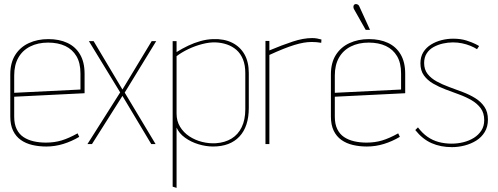

<svg xmlns="http://www.w3.org/2000/svg" viewBox="-20 -700 2419 933"><path d="M49 -133V-230L391 -247V-342Q391 -398 369 -435.5Q347 -473 307.5 -491.5Q268 -510 215 -510Q162 -510 120 -490.5Q78 -471 54 -433Q30 -395 30 -339V-134Q30 -93 43.5 -65Q57 -37 81 -20Q105 -3 137 4.5Q169 12 205 12Q247 12 287.5 -0.5Q328 -13 365 -35L357 -52Q314 -28 279 -17.5Q244 -7 203 -7Q171 -7 143 -13.5Q115 -20 94 -34Q73 -48 61 -72.5Q49 -97 49 -133ZM371 -343V-265L49 -249V-333Q49 -384 69 -419.5Q89 -455 126.5 -474Q164 -493 214 -493Q262 -493 297 -476.5Q332 -460 351.5 -427Q371 -394 371 -343Z M575 -265 435 -500H412L564 -251L405 0H427L575 -234L715 0H736L586 -250L739 -500H717Z M1189 -176V-345Q1189 -399 1168 -436Q1147 -473 1108 -492.5Q1069 -512 1015 -510Q985 -509 954.5 -500.5Q924 -492 894.5 -478Q865 -464 838 -447V-500H819V207L838 213V-80Q850 -52 879 -31Q908 -10 944.5 1Q981 12 1015 12Q1098 12 1143.5 -36.5Q1189 -85 1189 -176ZM1172 -345V-169Q1172 -118 1154.5 -82Q1137 -46 1105 -26.5Q1073 -7 1029 -4Q996 -2 962 -10.5Q928 -19 900 -37.5Q872 -56 855 -84Q838 -112 838 -148V-427Q863 -446 895.5 -461.5Q928 -477 963 -486Q998 -495 1027 -494Q1056 -493 1082.5 -484Q1109 -475 1129 -457.5Q1149 -440 1160.5 -412Q1172 -384 1172 -345Z M1541 -492 1542 -508Q1532 -511 1520.5 -513Q1509 -515 1497 -515Q1454 -515 1402.5 -498Q1351 -481 1289 -455V-501H1270V0H1289V-433Q1326 -450 1356 -462Q1386 -474 1410.5 -481.5Q1435 -489 1455.5 -492.5Q1476 -496 1495 -496Q1506 -496 1518.5 -495Q1531 -494 1541 -492Z M1726 -669Q1724 -674 1720.5 -676.5Q1717 -679 1712.5 -680Q1708 -681 1704 -679Q1700 -677 1698.5 -673Q1697 -669 1697.5 -664.5Q1698 -660 1700 -656L1757 -555H1778ZM1607 -133V-230L1949 -247V-342Q1949 -398 1927 -435.5Q1905 -473 1865.5 -491.5Q1826 -510 1773 -510Q1720 -510 1678 -490.5Q1636 -471 1612 -433Q1588 -395 1588 -339V-134Q1588 -93 1601.5 -65Q1615 -37 1639 -20Q1663 -3 1695 4.5Q1727 12 1763 12Q1805 12 1845.5 -0.5Q1886 -13 1923 -35L1915 -52Q1872 -28 1837 -17.5Q1802 -7 1761 -7Q1729 -7 1701 -13.5Q1673 -20 1652 -34Q1631 -48 1619 -72.5Q1607 -97 1607 -133ZM1929 -343V-265L1607 -249V-333Q1607 -384 1627 -419.5Q1647 -455 1684.5 -474Q1722 -493 1772 -493Q1820 -493 1855 -476.5Q1890 -460 1909.5 -427Q1929 -394 1929 -343Z M2298 -461 2308 -476Q2308 -477 2291.5 -485.5Q2275 -494 2247 -503Q2219 -512 2182 -512Q2154 -512 2126 -505Q2098 -498 2074.5 -483.5Q2051 -469 2037 -446.5Q2023 -424 2023 -392Q2023 -357 2040 -333.5Q2057 -310 2084.5 -294Q2112 -278 2145 -265.5Q2178 -253 2211 -241Q2244 -229 2271.5 -213Q2299 -197 2316 -174Q2333 -151 2333 -116Q2333 -87 2319 -65.5Q2305 -44 2282.5 -30Q2260 -16 2232 -9Q2204 -2 2175 -2Q2141 -2 2111.5 -10Q2082 -18 2057 -35.5Q2032 -53 2011 -81L1998 -68Q2033 -24 2077 -4.5Q2121 15 2176 15Q2207 15 2238 7Q2269 -1 2294.5 -17Q2320 -33 2335.5 -58.5Q2351 -84 2351 -119Q2351 -156 2334 -181Q2317 -206 2289.5 -223Q2262 -240 2229 -252.5Q2196 -265 2163 -277Q2130 -289 2102.5 -304Q2075 -319 2058 -340.5Q2041 -362 2041 -394Q2041 -421 2053.5 -440.5Q2066 -460 2087 -471.5Q2108 -483 2132.5 -488.5Q2157 -494 2181 -494Q2204 -494 2225.5 -489.5Q2247 -485 2265.5 -477.5Q2284 -470 2298 -461Z"/></svg>

Font: Advent Pro Thin
Style: Regular
Weight: 250
Version: Version 3.000